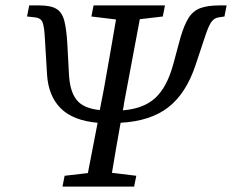

<svg xmlns="http://www.w3.org/2000/svg" viewBox="-20 -690 858 710"><path d="M211 0 219 -40 305 -50 341 -236Q250 -244 204.5 -289.5Q159 -335 154 -414L146 -547Q144 -590 137.5 -607Q131 -624 108 -626L80 -629L88 -670H125Q168 -670 189 -657Q210 -644 218 -612.5Q226 -581 229 -527L235 -416Q238 -353 263 -321Q288 -289 349 -283L364 -360Q378 -439 389 -501.5Q400 -564 409 -618L318 -629L326 -670H590L582 -629L497 -619L439 -310Q438 -303 437 -296Q436 -289 434 -282Q511 -288 554 -327.5Q597 -367 620 -450L647 -550Q661 -598 677.5 -624Q694 -650 721 -660Q748 -670 792 -670H818L810 -629L790 -626Q773 -624 762.5 -610Q752 -596 740 -560L703 -449Q668 -344 602 -293Q536 -242 426 -236Q416 -182 408.5 -137Q401 -92 394 -51L484 -40L476 0Z"/></svg>

Font: Source Serif Pro
Style: Italic
Weight: 400
Italic angle: -12°
Designer: Frank Grießhammer
Foundry: Adobe Systems Incorporated
Version: Version 3.001;hotconv 1.0.111;makeotfexe 2.5.65597